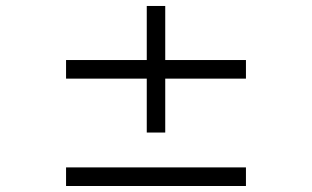

<svg xmlns="http://www.w3.org/2000/svg" viewBox="-20 -620 1040 640"><path d="M200.2 0V-62H799.8V0ZM530.8 -357.9V-178.2H469.2V-357.9H200.2V-419.9H469.2V-600.1H530.8V-419.9H799.8V-357.9Z"/></svg>

Font: Charis SIL Cyr
Style: Bold
Weight: 700
Foundry: SIL International
Version: Version 5.000